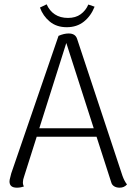

<svg xmlns="http://www.w3.org/2000/svg" viewBox="-20 -859 620 889"><path d="M568 -5Q555 10 534 10Q519 10 508.5 3.5Q498 -3 495 -15L427 -226H150L92 -43Q86 -27 86 -15Q86 -2 91 4Q76 10 58 10Q24 10 24 -19Q24 -26 27.5 -38Q31 -50 32 -56L251 -693Q276 -704 298 -704Q329 -704 337 -679L547 -45Q556 -20 568 -5ZM414 -265 287 -660 162 -265ZM289 -733Q242 -733 210.5 -759Q179 -785 165 -824L196 -839Q209 -809 234 -792.5Q259 -776 295 -776Q330 -776 353.5 -793Q377 -810 389 -838Q402 -833 418 -828Q401 -785 368.5 -759Q336 -733 289 -733Z"/></svg>

Font: Arima Madurai Light
Style: Regular
Weight: 300
Designer: Joana Correia and Natanael Gama
Foundry: NDISCOVER
Version: Version 1.019